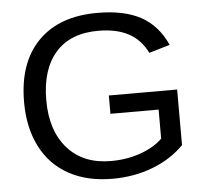

<svg xmlns="http://www.w3.org/2000/svg" viewBox="-51 -752 880 816"><g transform="rotate(-5 389.0 -344.0)"><path d="M50.3 -347.2Q50.3 -514.6 140.1 -606.4Q230 -698.2 392.6 -698.2Q506.8 -698.2 578.1 -659.7Q649.4 -621.1 688 -536.1L599.1 -509.8Q569.8 -568.4 518.3 -595.2Q466.8 -622.1 390.1 -622.1Q271 -622.1 208 -550Q145 -478 145 -347.2Q145 -216.8 211.9 -141.4Q278.8 -65.9 397 -65.9Q464.4 -65.9 522.7 -86.4Q581.1 -106.9 617.2 -142.1V-266.1H411.6V-344.2H703.1V-106.9Q648.4 -51.3 569.1 -20.8Q489.7 9.8 397 9.8Q289.1 9.8 210.9 -33.2Q132.8 -76.2 91.6 -157Q50.3 -237.8 50.3 -347.2Z"/></g></svg>

Font: Liberation Sans
Style: Regular
Weight: 400
Designer: Steve Matteson
Foundry: Ascender Corporation
Version: Version 2.00.1